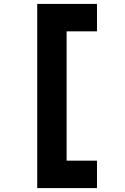

<svg xmlns="http://www.w3.org/2000/svg" viewBox="-20 -850 640 980"><path d="M170 110V-830H475V-690H320V-30H475V110Z"/></svg>

Font: Tiny ExtraBold
Style: Regular
Weight: 800
Designer: Philipp Nurullin, Konstantin Bulenkov
Foundry: JetBrains
Version: Version 2.251; ttfautohint (v1.8.4.7-5d5b)